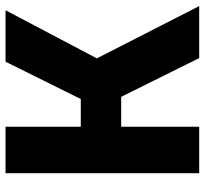

<svg xmlns="http://www.w3.org/2000/svg" viewBox="-43 -697 740 694"><g transform="rotate(-90 327.0 -350.0)"><path d="M48 0V-700H216V-428H316L451 -700H637L463 -370L652 0H464L324 -282H216V0Z"/></g></svg>

Font: Tektur
Style: Bold
Weight: 700
Designer: Adam Jagosz
Foundry: Adam Jagosz
Version: Version 1.005;gftools[0.9.30]